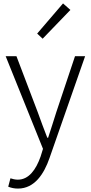

<svg xmlns="http://www.w3.org/2000/svg" viewBox="-20 -861 530 1121"><path d="M229 -635 391 -803 348 -841 197 -665ZM85 240C182 240 237 154 269 62L477 -533H418L309 -207C294 -160 277 -105 261 -57H256C237 -105 217 -160 200 -207L76 -533H13L231 8L217 53C190 130 148 188 84 188C69 188 52 184 41 180L28 229C45 236 64 240 85 240Z"/></svg>

Font: Spoqa Han Sans Neo Light
Style: Regular
Weight: 300
Designer: [Spoqa Han Sans Neo] Dong-huui Kim  Younghwa Kang  Yujin Lee  [Noto Sans] Ryoko NISHIZUKA  (kana & ideographs); Paul D. 
Foundry: Spoqa (http://www.spoqa-han-sans.com)
Version: Version 1.000